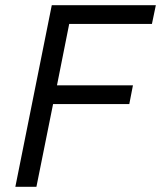

<svg xmlns="http://www.w3.org/2000/svg" viewBox="-20 -718 619 738"><path d="M120 0H39L179 -698H579L564 -626H246L199 -390H491L477 -318H184Z"/></svg>

Font: Aneliza
Style: Italic
Weight: 400
Italic angle: -11.31°
Designer: Mike Abbink, Paul van der Laan, Pieter van Rosmalen
Foundry: Bold Monday
Version: Version 3.0